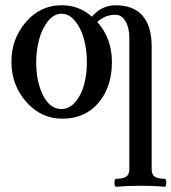

<svg xmlns="http://www.w3.org/2000/svg" viewBox="-20 -445 659 738"><path d="M219.2 11.2Q137.7 11.2 80.8 -53.5Q23.9 -118.2 23.9 -208Q23.9 -295.9 79.6 -360.4Q135.3 -424.8 216.8 -424.8Q284.7 -424.8 333 -380.9Q371.6 -424.8 423.8 -424.8Q492.7 -424.8 527.8 -384.8Q563 -344.7 563 -266.1V206.1Q563 226.1 575 234.1Q586.9 242.2 612.8 242.2Q619.1 242.2 619.1 257.6Q619.1 272.9 612.8 272.9Q571.8 269 520 269Q469.7 269 426.8 272.9Q419.9 272.9 419.9 257.6Q419.9 242.2 426.8 242.2Q452.6 242.2 464.8 234.1Q477.1 226.1 477.1 206.1V-299.8Q477.1 -338.9 462.4 -363.5Q447.8 -388.2 422.9 -388.2Q384.3 -388.2 354 -360.8Q410.2 -296.9 410.2 -207Q410.2 -110.4 358.4 -49.6Q306.6 11.2 219.2 11.2ZM215.8 -25.9Q246.6 -25.9 269.8 -53.2Q293 -80.6 303.5 -120.6Q314 -160.6 314 -206.1Q314 -253.4 302.5 -295.4Q291 -337.4 268.3 -364.7Q245.6 -392.1 216.8 -392.1Q187 -392.1 164.3 -363.5Q141.6 -335 130.4 -293.2Q119.1 -251.5 119.1 -206.1Q119.1 -131.3 145.5 -78.6Q171.9 -25.9 215.8 -25.9Z"/></svg>

Font: Junicode SmCond Medium
Style: Regular
Weight: 500
Width: 4
Designer: Peter S. Baker
Version: Version 2.206